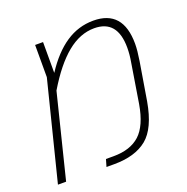

<svg xmlns="http://www.w3.org/2000/svg" viewBox="-107 -673 753 773"><g transform="rotate(-20 269.5 -286.0)"><path d="M499 -427Q499 -399 492 -355L465 -192Q446 -83 395 -41.5Q344 0 254 0H221L230 -31H263Q335 -31 375.5 -68Q416 -105 431 -193L458 -360Q464 -393 464 -423Q464 -542 365 -542Q304 -542 248 -496Q192 -450 137 -358L48 0H13L119 -422V-560H153V-428Q200 -500 254 -536Q308 -572 372 -572Q499 -572 499 -427Z"/></g></svg>

Font: FiraGO UltraLight
Style: Italic
Weight: 200
Italic angle: -8°
Designer: bBox Type GmbH
Foundry: bBox Type GmbH
Version: Version 1.001